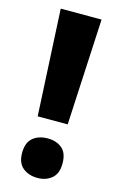

<svg xmlns="http://www.w3.org/2000/svg" viewBox="-114 -762 506 822"><g transform="rotate(15 139.5 -351.0)"><path d="M206 -243H73L49 -714H230ZM49 -75Q49 -121 74.5 -142Q100 -163 140 -163Q178 -163 203 -142.5Q228 -122 228 -75Q228 -30 202.5 -9Q177 12 140 12Q101 12 75 -9Q49 -30 49 -75Z"/></g></svg>

Font: Noto Sans Ethiopic SemiCondensed ExtraBold
Style: Regular
Weight: 800
Width: 4
Designer: Monotype Design Team
Foundry: Monotype Imaging Inc.
Version: Version 2.102; ttfautohint (v1.8.4.7-5d5b)